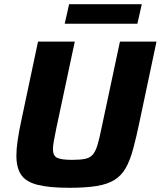

<svg xmlns="http://www.w3.org/2000/svg" viewBox="-20 -886 765 914"><path d="M311 8Q215 8 159.5 -6Q104 -20 81 -53.5Q58 -87 58 -145Q58 -176 64 -217.5Q70 -259 81 -310L161 -688H336L248 -275Q241 -240 236.5 -216Q232 -192 232 -176Q232 -144 252.5 -134.5Q273 -125 324 -125Q363 -125 386 -130Q409 -135 422 -150.5Q435 -166 444 -195.5Q453 -225 463 -275L551 -688H725L645 -310Q629 -233 614 -177.5Q599 -122 578.5 -86Q558 -50 525 -29.5Q492 -9 440 -0.5Q388 8 311 8ZM288 -773 309 -866H655L634 -773Z"/></svg>

Font: Saira
Style: Bold Italic
Weight: 700
Italic angle: -12°
Designer: Hector Gatti with collaboration of the Omnibus-Type team
Foundry: Omnibus-Type
Version: Version 1.100; ttfautohint (v1.8.3)